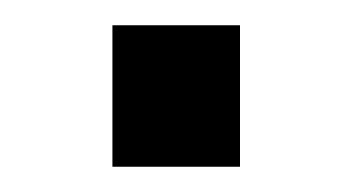

<svg xmlns="http://www.w3.org/2000/svg" viewBox="-20 -364 279 152"><path d="M170 -344V-232H69V-344Z"/></svg>

Font: Chivo
Style: Regular
Weight: 400
Designer: Hector Gatti
Foundry: Omnibus-Type
Version: Version 1.007;PS 001.007;hotconv 1.0.88;makeotf.lib2.5.64775